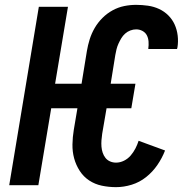

<svg xmlns="http://www.w3.org/2000/svg" viewBox="-20 -763 790 791"><path d="M458 8Q428 8 399.5 2Q371 -4 347.5 -19.5Q324 -35 308.5 -59Q293 -83 285.5 -110.5Q278 -138 278.5 -168Q279 -198 284 -228L299 -317H191L138 0H18L140 -735H260L207 -418H316L338 -553Q342 -577 349.5 -601Q357 -625 370 -647.5Q383 -670 402 -689Q421 -708 444 -720.5Q467 -733 491.5 -738Q516 -743 541 -743Q565 -743 589.5 -739.5Q614 -736 635.5 -726Q657 -716 673.5 -699.5Q690 -683 699.5 -662Q709 -641 712 -616.5Q715 -592 711 -567Q710 -566 710 -564Q710 -562 709 -561H591Q591 -561 591 -562Q591 -563 591 -563Q593 -577 592 -591.5Q591 -606 585 -617.5Q579 -629 567 -635.5Q555 -642 541 -642Q529 -642 517 -637.5Q505 -633 495.5 -624.5Q486 -616 479.5 -605Q473 -594 468 -583Q463 -572 460 -560Q457 -548 455 -536L436 -418H538L521 -317H419L401 -212Q399 -198 398 -185Q397 -172 398 -159Q399 -146 403 -134Q407 -122 414.5 -112.5Q422 -103 433.5 -98Q445 -93 458 -93Q475 -93 491 -101Q507 -109 518.5 -122.5Q530 -136 538 -151.5Q546 -167 551 -183L660 -143Q648 -112 628.5 -83.5Q609 -55 582 -33.5Q555 -12 522.5 -2Q490 8 458 8Z"/></svg>

Font: Zed Sans Extended
Style: Bold Italic
Weight: 700
Width: 7
Italic angle: -9°
Designer: Belleve Invis
Foundry: Belleve Invis
Version: Version 1.0.0; ttfautohint (v1.8.4)